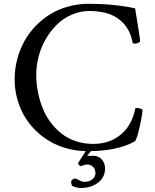

<svg xmlns="http://www.w3.org/2000/svg" viewBox="-20 -775 803 993"><path d="M55.7 -364.7Q55.7 -417 68.6 -467Q81.5 -517.1 105.2 -560.3Q128.9 -603.5 163.3 -639.6Q197.8 -675.8 239.7 -701.4Q281.7 -727.1 332.8 -741.2Q383.8 -755.4 438.5 -755.4Q568.4 -755.4 678.7 -731.9Q704.6 -575.7 704.6 -564Q705.1 -561.5 702.9 -558.8Q700.7 -556.2 697 -554.2Q693.4 -552.2 688.7 -550.8Q684.1 -549.3 679.7 -549.3Q671.4 -549.3 666 -552.7Q664.6 -561.5 663.1 -567.9Q661.6 -574.2 657.2 -587.6Q652.8 -601.1 647.7 -611.6Q642.6 -622.1 633.1 -636.2Q623.5 -650.4 612.3 -661.1Q601.1 -671.9 584.2 -683.1Q567.4 -694.3 547.6 -701.7Q527.8 -709 501.2 -713.6Q474.6 -718.3 443.8 -718.3Q395.5 -718.3 351.3 -699.2Q307.1 -680.2 274.2 -647.7Q241.2 -615.2 216.8 -573.2Q192.4 -531.2 179.9 -483.6Q167.5 -436 167.5 -388.7Q167.5 -343.8 175.8 -300.5Q184.1 -257.3 200 -217.3Q215.8 -177.2 241 -143.3Q266.1 -109.4 298.1 -84.2Q330.1 -59.1 372.1 -44.9Q414.1 -30.8 462.4 -30.8Q551.3 -30.8 611.8 -85Q662.6 -130.9 680.7 -216.3Q700.7 -218.3 717.3 -207.5Q717.3 -195.3 710.7 -158.9Q704.1 -122.6 694.3 -86.4Q684.6 -50.3 677.2 -43.9Q586.9 6.8 434.1 6.8Q378.9 6.8 328.1 -6.8Q277.3 -20.5 236.1 -44.9Q194.8 -69.3 160.6 -103.8Q126.5 -138.2 103.5 -179.2Q80.6 -220.2 68.1 -267.6Q55.7 -314.9 55.7 -364.7ZM347.7 166.5Q347.7 162.1 350.8 158Q354 153.8 358.6 151.1Q363.3 148.4 367.2 148.4Q374 148.4 389.2 157Q404.3 165.5 415.5 165.5Q442.4 165.5 458 152.3Q473.6 139.2 473.6 121.1Q473.6 99.6 460.7 87.6Q447.8 75.7 432.6 75.7Q425.8 75.7 419.4 77.1Q413.1 78.6 410.4 79.8Q407.7 81.1 397.5 85Q395 85 388.7 78.4Q382.3 71.8 383.8 67.9Q387.7 61.5 404.5 36.4Q421.4 11.2 427.2 0H455.6L430.7 30.8H464.4Q490.2 30.8 506.8 50Q523.4 69.3 523.4 96.2Q523.4 141.6 487.3 169.4Q451.2 197.3 397.5 197.3Q385.7 197.3 372.1 193.6Q358.4 189.9 352.5 185.5Q352.1 183.6 351.1 180.9Q350.1 178.2 349.6 176.5Q349.1 174.8 348.4 172.1Q347.7 169.4 347.7 166.5Z"/></svg>

Font: Crimson
Style: Regular
Weight: 400
Version: Version 0.8